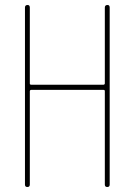

<svg xmlns="http://www.w3.org/2000/svg" viewBox="-20 -750 540 770"><path d="M80.1 -9.8V-719.7Q80.1 -729.5 89.8 -730Q99.6 -730.5 99.6 -719.7V-415Q99.6 -410.2 105.5 -410.2H394.5Q399.4 -410.2 400.4 -415V-719.7Q400.4 -729.5 410.2 -730Q419.9 -730.5 419.9 -719.7V-9.8Q419.9 0 410.2 0Q400.4 0 400.4 -9.8V-384.8Q400.4 -389.6 394.5 -389.6H105.5Q100.6 -389.6 99.6 -384.8V-9.8Q99.6 0 89.8 0Q80.1 0 80.1 -9.8Z"/></svg>

Font: Rounded-X Mgen+ 1m thin
Style: Regular
Weight: 100
Designer: [Source Han Sans]
Ryoko NISHIZUKA  (kana & ideographs); Paul D. Hunt (Latin, Greek & Cyrillic); Wenlong ZHANG  (bopomofo
Version: Version 1.059.20150602